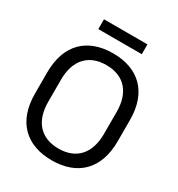

<svg xmlns="http://www.w3.org/2000/svg" viewBox="-203 -991 1049 1134"><g transform="rotate(30 321.0 -424.0)"><path d="M321 14.5C494.5 14.5 603 -86.5 603 -277.5V-422.5C603 -613.5 494.5 -714.5 321 -714.5C147.5 -714.5 39 -613.5 39 -422.5V-277.5C39 -86.5 147.5 14.5 321 14.5ZM321 -65.5C200 -65.5 131 -142 131 -275V-425C131 -558 200 -634.5 321 -634.5C442 -634.5 511 -558 511 -425V-275C511 -142 442 -65.5 321 -65.5ZM172.5 -861.5V-794.5H469V-861.5Z"/></g></svg>

Font: MCL Standard
Style: Regular
Weight: 400
Designer: Květoslav Bartoš
Foundry: Florian Karsten
Version: Version 1.001;Glyphs 3.2.3 (3260)